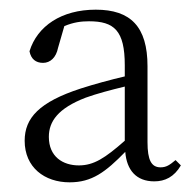

<svg xmlns="http://www.w3.org/2000/svg" viewBox="-20 -831 404 397"><path d="M238 -540C197 -504 174 -489 143 -489C110 -489 81 -507 81 -548C81 -580 100 -607 157 -629C179 -637 209 -645 238 -652ZM343 -500C331 -490 324 -485 312 -485C293 -485 285 -500 285 -537V-694C285 -776 250 -811 178 -811C107 -811 57 -777 41 -725C44 -709 54 -701 69 -701C84 -701 96 -712 100 -732L113 -777C132 -785 148 -787 164 -787C216 -787 238 -768 238 -696V-673C208 -666 175 -657 147 -648C61 -620 31 -587 31 -540C31 -485 72 -454 124 -454C170 -454 198 -475 239 -517C242 -479 262 -456 299 -456C321 -456 340 -465 354 -489Z"/></svg>

Font: Noto Serif CJK KR ExtraLight
Style: Regular
Weight: 250
Designer: Ryoko NISHIZUKA 西塚涼子 (kana & ideographs); Frank Grießhammer (Latin, Greek & Cyrillic); Wenlong ZHANG 张文龙 (bopomofo); San
Foundry: Adobe Systems Incorporated
Version: Version 1.000;PS 1;hotconv 16.6.53;makeotf.lib2.5.65590